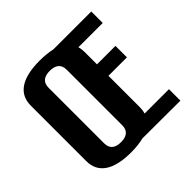

<svg xmlns="http://www.w3.org/2000/svg" viewBox="-179 -883 1066 1066"><g transform="rotate(-45 353.5 -350.0)"><path d="M370 -1 667 0V-90H476C480 -103 482 -117 482 -132V-380H627V-470H482V-568C482 -583 480 -597 476 -610H667V-700H370C342 -706 309 -710 271 -710C132 -710 60 -661 60 -568V-132C60 -39 132 10 271 10C309 10 342 6 370 -1ZM271 -70C231 -70 200 -85 200 -132V-568C200 -615 231 -630 271 -630C311 -630 342 -615 342 -568V-132C342 -85 311 -70 271 -70Z"/></g></svg>

Font: Tanklager Original
Style: Regular
Weight: 400
Designer: Ariel Martín Pérez
Foundry: Tunera Type Foundry
Version: Version 1.000;Glyphs 3.3 (3310)